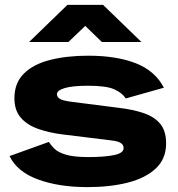

<svg xmlns="http://www.w3.org/2000/svg" viewBox="-20 -754 727 786"><path d="M338 12Q222 12 136.5 -19Q51 -50 19 -115L180 -173Q188 -160 202.5 -145.5Q217 -131 249 -121Q281 -111 342 -111Q407 -111 446.5 -119Q486 -127 486 -148Q486 -161 474.5 -168.5Q463 -176 437 -179L234 -204Q179 -211 134.5 -227Q90 -243 64.5 -273Q39 -303 39 -352Q39 -414 77.5 -452.5Q116 -491 184.5 -508.5Q253 -526 341 -526Q457 -526 536 -495Q615 -464 651 -395L495 -351Q480 -374 447.5 -388.5Q415 -403 341 -403Q277 -403 245 -393.5Q213 -384 213 -368Q213 -358 224 -350Q235 -342 275 -337L463 -313Q524 -306 568 -291Q612 -276 636 -247Q660 -218 660 -167Q660 -104 618 -64.5Q576 -25 503.5 -6.5Q431 12 338 12ZM99 -582 256 -734H402L559 -582H397L329 -648L260 -582Z"/></svg>

Font: Special Gothic Expanded One
Style: Regular
Weight: 400
Designer: Alistair McCready
Foundry: Monolith
Version: Version 1.010; ttfautohint (v1.8.4.7-5d5b)